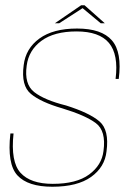

<svg xmlns="http://www.w3.org/2000/svg" viewBox="-20 -706 523 730"><path d="M179 4Q274 4 326.2 -33.2Q378.5 -70.5 385 -130.5Q396 -212 358 -244.5Q320 -277 231 -305Q149 -325.5 110.2 -355.8Q71.5 -386 81.5 -456.5Q89 -515 137.5 -550.8Q186 -586.5 271 -586.5Q357.5 -586.5 394.2 -542.8Q431 -499 419.5 -406H431.5Q444.5 -507.5 405.5 -552.5Q366.5 -597.5 273 -597.5Q182 -597.5 129.8 -559.5Q77.5 -521.5 70 -458Q59.5 -380.5 97.5 -349Q135.5 -317.5 217 -294Q304.5 -267.5 344.2 -238Q384 -208.5 373.5 -132Q367 -78 318.8 -42.5Q270.5 -7 180.5 -7Q96 -7 58 -49Q20 -91 31.5 -198.5H19.5Q6.5 -82.5 46.2 -39.2Q86 4 179 4ZM188.5 -617.5H205L294 -675L363 -617.5H378.5L301.5 -686H288.5Z"/></svg>

Font: Anybody UltraCondensed Thin Thin
Style: Italic
Weight: 250
Italic angle: -10°
Version: Version 1.111